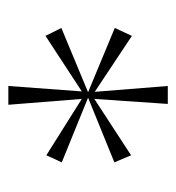

<svg xmlns="http://www.w3.org/2000/svg" viewBox="-1 -799 422 460"><g transform="rotate(90 210.0 -569.0)"><path d="M186 -378 199 -554 66 -467 47 -505 201 -569 47 -633 66 -674 200 -585 186 -760H229L217 -584L352 -672L369 -632L214 -569L369 -506L352 -469L217 -554L231 -378Z"/></g></svg>

Font: Noto Serif Tamil Thin
Style: Regular
Weight: 100
Designer: Indian Type Foundry, Tom Grace, and the Monotype Design Team
Foundry: Monotype Imaging Inc.
Version: Version 2.004; ttfautohint (v1.8.4.7-5d5b)